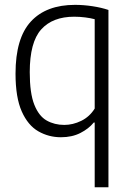

<svg xmlns="http://www.w3.org/2000/svg" viewBox="-20 -570 551 810"><path d="M379.5 220V-53H375.5Q354.5 -27 319.2 -9Q284 9 237 9Q185.5 9 141.8 -16Q98 -41 71.8 -99.8Q45.5 -158.5 45.5 -259.5Q45.5 -409 110.2 -479.2Q175 -549.5 296.5 -549.5Q332 -549.5 370 -543.8Q408 -538 437.5 -528V220ZM251 -43Q287.5 -43 322.8 -60.2Q358 -77.5 379.5 -112V-489Q363 -493.5 339.8 -496.5Q316.5 -499.5 293 -499.5Q202 -499.5 153.8 -445.8Q105.5 -392 105.5 -265.5Q105.5 -176.5 124.8 -128.2Q144 -80 177 -61.5Q210 -43 251 -43Z"/></svg>

Font: Encode Sans SmCnd Lt
Style: Regular
Weight: 300
Width: 4
Designer: Multiple Designers
Foundry: Impallari Type
Version: Version 3.002; ttfautohint (v1.8.3) -l 8 -r 50 -G 200 -x 14 